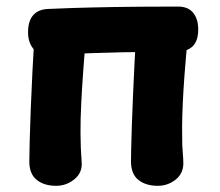

<svg xmlns="http://www.w3.org/2000/svg" viewBox="-20 -572 682 596"><path d="M469.9 4.8Q432.3 4.8 409.4 -13.7Q386.6 -32.1 386.6 -71.1Q386.6 -81.6 387.2 -111.1Q387.8 -140.7 389.3 -183.4Q390.8 -226.2 392.9 -276.2Q395 -326.1 397.6 -376.5Q400.2 -426.9 403.4 -471.4Q406.2 -505.3 427.1 -524.1Q447.9 -542.8 483.2 -542.8Q530.2 -542.8 548.9 -527.2Q567.6 -511.7 564 -474Q560 -424.9 556 -379.2Q552 -333.4 549.5 -291.7Q547 -250 545.9 -212.7Q544.8 -175.3 545.6 -142.8Q545.3 -121.4 547.2 -100Q549.1 -78.6 549.1 -64.8Q549.1 -33.4 525 -14.3Q500.9 4.8 469.9 4.8ZM154.3 4.8Q116.8 4.8 93.9 -13.7Q71 -32.1 71 -71.1Q71 -88.2 72.1 -131.4Q73.2 -174.6 75.4 -232.7Q77.7 -290.8 80.9 -353.7Q84.1 -416.6 88.1 -472.1Q90.9 -506 111.6 -524.7Q132.3 -543.4 167.9 -543.4Q214.9 -543.4 233.4 -527.9Q252 -512.3 248.4 -474.7Q236.9 -347.8 232.1 -250.1Q227.2 -152.4 233.3 -71.3Q236.9 -37 211.6 -16.1Q186.3 4.8 154.3 4.8ZM131.7 -401.6Q100.1 -400.6 83.6 -420.5Q67.1 -440.4 67.1 -471.6Q67.1 -507 83.2 -525.1Q99.3 -543.2 129.6 -544.2Q168.9 -546.2 202.1 -547.1Q235.3 -548 268.3 -548.9Q301.2 -549.8 338.7 -550.3Q376.1 -550.8 423.4 -551.2Q470.7 -551.6 532.7 -551.6Q564.1 -551.6 579.7 -532.2Q595.3 -512.8 595.3 -480.9Q595.3 -441.9 574.9 -425.4Q554.4 -408.9 512.8 -409.9Q478.1 -410.7 441.9 -410.7Q405.7 -410.7 362 -409.8Q318.3 -408.9 262.6 -407Q206.8 -405.1 131.7 -401.6Z"/></svg>

Font: Playpen Sans
Style: Regular
Weight: 400
Designer: Laura Meseguer, Veronika Burian, José Scaglione, Kostas Bartsokas, Vera Evstafieva, Tom Grace, Yorlmar Campos
Foundry: TypeTogether
Version: Version 2.000